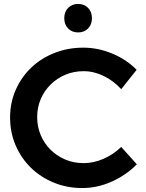

<svg xmlns="http://www.w3.org/2000/svg" viewBox="-20 -945 736 971"><path d="M375 -925Q406 -925 425.5 -905Q445 -885 445 -853Q445 -821 425.5 -801Q406 -781 375 -781Q344 -781 324.5 -801Q305 -821 305 -853Q305 -885 324.5 -905Q344 -925 375 -925ZM593 -494Q555 -536 505 -560.5Q455 -585 403 -585Q353 -585 310.5 -567Q268 -549 236 -517.5Q204 -486 186 -444Q168 -402 168 -353Q168 -304 186 -261.5Q204 -219 236 -187.5Q268 -156 310.5 -138Q353 -120 403 -120Q454 -120 504 -142Q554 -164 593 -202L672 -114Q618 -59 545 -26.5Q472 6 396 6Q319 6 252 -21.5Q185 -49 136 -97Q87 -145 59 -210Q31 -275 31 -351Q31 -426 59.5 -490.5Q88 -555 137.5 -602.5Q187 -650 255 -677Q323 -704 401 -704Q476 -704 548 -674Q620 -644 671 -592Z"/></svg>

Font: QuotatisMedium
Style: Regular
Weight: 500
Designer: Julieta Ulanovsky
Foundry: Quotatis-Medium
Version: Version 4.000;PS 004.000;hotconv 1.0.88;makeotf.lib2.5.64775